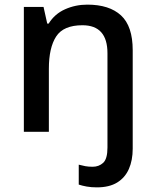

<svg xmlns="http://www.w3.org/2000/svg" viewBox="-20 -569 671 829"><path d="M398 240Q374 240 354.5 236.5Q335 233 320 228V142Q335 146 348.5 148.5Q362 151 380 151Q407 151 425.5 134Q444 117 444 68V-339Q444 -460 336 -460Q254 -460 222.5 -411.5Q191 -363 191 -272V0H83V-539H168L184 -467H190Q216 -509 261 -529Q306 -549 357 -549Q452 -549 502.5 -502.5Q553 -456 553 -352V73Q553 123 536.5 160.5Q520 198 486 219Q452 240 398 240Z"/></svg>

Font: Noto Sans NKo Unjoined Medium
Style: Regular
Weight: 500
Designer: Monotype Design Team
Foundry: Monotype Imaging Inc.
Version: Version 2.004